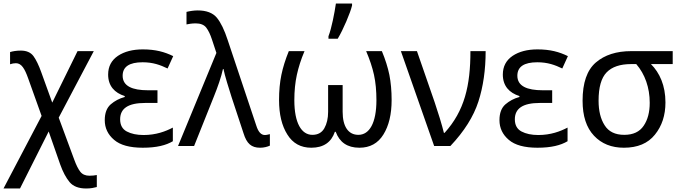

<svg xmlns="http://www.w3.org/2000/svg" viewBox="-31 -825 3844 1085"><path d="M86.9 -539.1C60.1 -539.1 41 -535.2 25.9 -530.8V-461.9C37.1 -465.8 47.9 -467.8 59.1 -467.8C90.8 -467.8 108.9 -436 127.9 -382.8L204.1 -169.9L-11.2 240.2H82L244.1 -82L309.1 104C324.2 146.5 342.3 180.2 362.3 204.1C382.3 228 413.6 240.2 456.1 240.2C482.9 240.2 501 235.8 516.1 231.9V164.1C503.9 166.5 489.7 168 474.1 168C451.2 168 434.1 160.2 422.4 145C410.6 129.9 399.4 106.9 388.2 76.2L300.8 -160.2L499 -536.1H407.2L264.2 -245.1L202.1 -417C188 -456.5 173.3 -486.8 158.2 -507.8C142.6 -528.8 118.7 -539.1 86.9 -539.1Z M805.2 -314.9C716.8 -314.9 662.1 -338.4 662.1 -397C662.1 -447.8 699.7 -473.1 774.9 -473.1C833.5 -473.1 874.5 -458 916 -438L947.8 -507.8C898.9 -531.7 848.1 -545.9 775.9 -545.9C718.8 -545.9 671.9 -533.7 635.3 -509.3C598.6 -484.4 580.1 -449.2 580.1 -403.8C580.1 -338.9 616.7 -300.3 673.8 -282.2V-276.9C643.1 -268.6 616.7 -254.4 594.7 -235.4C572.3 -215.8 561 -186 561 -146C561 -101.6 578.6 -64.5 613.8 -34.7C648.4 -4.9 702.6 9.8 775.9 9.8C853.5 9.8 907.2 -3.9 945.8 -26.9V-104C904.8 -82.5 850.6 -62 780.8 -62C742.2 -62 710.4 -68.8 685.5 -82C660.6 -95.2 647.9 -118.2 647.9 -150.9C647.9 -211.9 692.9 -243.2 789.1 -243.2H858.9V-314.9Z M1065.9 0 1178.2 -280.8C1199.2 -333 1218.8 -388.2 1229 -435.1H1231.9C1235.8 -415.5 1242.7 -390.1 1252 -358.9C1261.2 -327.6 1270 -299.8 1277.8 -275.9L1345.2 -71.8C1363.3 -13.2 1389.6 9.8 1439 9.8C1460.4 9.8 1480.5 4.4 1494.1 -2V-66.9C1486.8 -65.4 1475.6 -62 1465.8 -62C1444.8 -62 1428.7 -78.6 1417 -116.2L1255.9 -598.1C1237.3 -655.3 1216.8 -697.8 1194.3 -725.1C1171.4 -752.4 1135.3 -766.1 1085.9 -766.1C1064.5 -766.1 1040.5 -762.2 1022.9 -757.8V-687C1036.6 -689.5 1052.2 -692.9 1075.2 -692.9C1102.5 -692.9 1122.6 -684.6 1134.8 -668.5C1147 -652.3 1157.7 -629.9 1167 -601.1L1191.9 -525.9L975.1 0Z M2038.1 -536.1C2058.1 -489.3 2073.2 -444.3 2082.5 -401.9C2091.8 -359.4 2096.2 -311.5 2096.2 -258.8C2096.2 -129.9 2056.6 -63 1994.1 -63C1937 -63 1905.3 -110.4 1905.3 -192.9V-344.2H1823.2V-192.9C1823.2 -155.8 1815.9 -125 1801.8 -100.1C1787.6 -75.2 1765.1 -63 1734.4 -63C1672.4 -63 1632.3 -129.9 1632.3 -258.8C1632.3 -311.5 1637.2 -359.4 1646.5 -401.9C1655.8 -444.3 1669.9 -489.3 1689.9 -536.1H1601.1C1582 -489.3 1567.9 -444.3 1559.1 -401.9C1550.3 -359.4 1545.9 -312 1545.9 -259.8C1545.9 -179.2 1561.5 -114.3 1592.8 -64.9C1623.5 -15.1 1668.9 9.8 1728 9.8C1797.9 9.8 1841.3 -21.5 1861.3 -80.1H1866.2C1887.7 -21.5 1931.2 9.8 2000 9.8C2059.6 9.8 2105 -15.1 2135.7 -64.9C2166.5 -114.3 2182.1 -179.2 2182.1 -259.8C2182.1 -312 2177.7 -359.4 2169.4 -401.9C2160.6 -444.3 2146.5 -489.3 2127 -536.1ZM1877.4 -606C1894 -633.8 1910.2 -667 1926.3 -704.6C1942.4 -742.2 1953.1 -772 1958.5 -793.9V-805.2H1867.2C1859.4 -752 1843.3 -667 1825.2 -620.1V-606Z M2422.4 0H2514.2C2592.3 -82.5 2645 -166.5 2672.4 -251C2699.7 -335.4 2713.4 -430.7 2713.4 -536.1H2627.4C2627.4 -341.3 2594.2 -198.7 2481.4 -74.2H2477.5C2472.7 -94.2 2464.8 -122.1 2454.1 -157.7C2442.9 -193.4 2433.6 -223.1 2425.3 -247.1L2325.2 -536.1H2234.4Z M3035.6 -314.9C2947.3 -314.9 2892.6 -338.4 2892.6 -397C2892.6 -447.8 2930.2 -473.1 3005.4 -473.1C3064 -473.1 3105 -458 3146.5 -438L3178.2 -507.8C3129.4 -531.7 3078.6 -545.9 3006.3 -545.9C2949.2 -545.9 2902.3 -533.7 2865.7 -509.3C2829.1 -484.4 2810.5 -449.2 2810.5 -403.8C2810.5 -338.9 2847.2 -300.3 2904.3 -282.2V-276.9C2873.5 -268.6 2847.2 -254.4 2825.2 -235.4C2802.7 -215.8 2791.5 -186 2791.5 -146C2791.5 -101.6 2809.1 -64.5 2844.2 -34.7C2878.9 -4.9 2933.1 9.8 3006.3 9.8C3084 9.8 3137.7 -3.9 3176.3 -26.9V-104C3135.3 -82.5 3081.1 -62 3011.2 -62C2972.7 -62 2940.9 -68.8 2916 -82C2891.1 -95.2 2878.4 -118.2 2878.4 -150.9C2878.4 -211.9 2923.3 -243.2 3019.5 -243.2H3089.4V-314.9Z M3729.5 -246.1C3729.5 -341.8 3696.8 -413.6 3647.5 -462.9H3770.5V-536.1H3536.6C3452.6 -536.1 3385.7 -514.6 3335.9 -471.7C3286.1 -428.7 3261.2 -356.9 3261.2 -255.9C3261.2 -169.4 3282.7 -103.5 3325.7 -58.1C3368.2 -12.7 3424.8 9.8 3494.6 9.8C3571.8 9.8 3630.4 -14.6 3669.9 -64C3709.5 -112.8 3729.5 -173.3 3729.5 -246.1ZM3351.6 -255.9C3351.6 -331.5 3366.7 -384.8 3397 -416C3427.2 -447.3 3473.6 -462.9 3535.6 -462.9H3564.5C3613.8 -405.8 3640.6 -329.6 3640.6 -244.1C3640.6 -191.4 3629.4 -147.9 3606.4 -114.3C3583.5 -80.1 3546.9 -63 3496.6 -63C3445.3 -63 3408.2 -81.1 3385.7 -117.2C3362.8 -152.8 3351.6 -199.2 3351.6 -255.9Z"/></svg>

Font: Avrile Sans
Style: Regular
Weight: 400
Designer: Monotype Design Team, Google (font), Stefan Peev (BGR Cyrillic), Cristiano Sobral (main changes)
Foundry: The Avrile Sans Project Authors
Version: Version 3.110